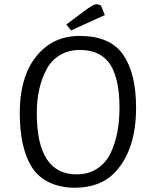

<svg xmlns="http://www.w3.org/2000/svg" viewBox="-20 -871 733 903"><path d="M340 -51Q396 -51 436.5 -77.5Q477 -104 500 -150Q542 -238 542 -365Q542 -518 486 -584Q441 -636 355 -636Q301 -636 260.5 -611Q220 -586 198 -543Q153 -458 153 -339Q153 -51 340 -51ZM331 12Q265 12 212 -13Q159 -38 129 -86Q73 -177 73 -339Q73 -554 196 -651Q261 -702 355 -702Q498 -702 559 -614Q620 -526 620 -364Q620 -169 524 -64Q455 12 331 12ZM456 -843 473 -800 314 -728 292 -756 374 -817Q418 -851 433 -851Q448 -851 456 -843Z"/></svg>

Font: Ruluko
Style: Regular
Weight: 400
Designer: Ana Sanfelippo, Angelica Diaz, Meme Hernandez
Foundry: Ana Sanfelippo, Angelica Diaz y Meme Hernandez
Version: Version 1.001